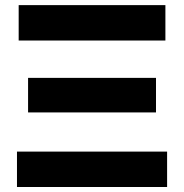

<svg xmlns="http://www.w3.org/2000/svg" viewBox="-20 -748 736 768"><path d="M47.9 0V-141.6H648.4V0ZM92.3 -298.3V-436.5H604V-298.3ZM54.7 -585.9V-727.5H641.6V-585.9Z"/></svg>

Font: Inter 16pt ExtraBold
Style: Regular
Weight: 800
Version: Version 4.001;git-66647c0bb